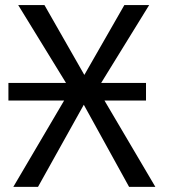

<svg xmlns="http://www.w3.org/2000/svg" viewBox="-20 -726 655 746"><path d="M50.8 -706.2H152.8L307.7 -434.9L463.1 -706.2H559.5L359 -381L583.6 0H481.5L305.6 -319L127.7 0H31.8L253.3 -376.4ZM12.7 -335.5V-403.7H547.3V-335.5Z"/></svg>

Font: FiraCode Nerd Font
Style: Regular
Weight: 400
Designer: Carrois Corporate, Edenspiekermann AG, Nikita Prokopov
Foundry: Carrois Corporate, Edenspiekermann AG, Nikita Prokopov
Version: Version 6.002;Nerd Fonts 2.1.0